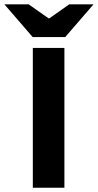

<svg xmlns="http://www.w3.org/2000/svg" viewBox="-76 -875 455 895"><path d="M77 0V-651.7H224.2V0ZM76.4 -702.2 -55.5 -854.7H57.7L150.2 -789.7H154.2L246.7 -854.7H359.9L228 -702.2Z"/></svg>

Font: Mada
Style: Regular
Weight: 400
Designer: Khaled Hosny
Version: Version 1.5